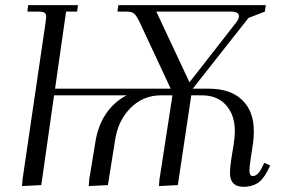

<svg xmlns="http://www.w3.org/2000/svg" viewBox="-20 -722 1103 749"><path d="M65.9 3.9 67.9 -22 158.2 -637.2Q160.2 -650.9 160.2 -655.8Q160.2 -668.5 153.3 -672.6Q146.5 -676.8 127.9 -676.8H86.9L89.8 -702.1H284.2L280.8 -676.8H237.8L194.8 -376H646L523.9 -637.2Q512.7 -660.2 503.7 -668.5Q494.6 -676.8 473.1 -676.8H438L441.9 -702.1H1017.1L1013.2 -676.8L949.2 -651.9L731.9 -376H794.9Q878.9 -376 924.6 -332Q970.2 -288.1 970.2 -210.9Q970.2 -180.7 964.8 -147.9L958 -104Q953.1 -68.8 953.1 -58.1Q953.1 -35.2 965.8 -35.2Q984.9 -35.2 1000 -64.9L1011.2 -86.9L1034.2 -76.2L1022.9 -54.2Q1004.9 -19 982.2 -6.1Q959.5 6.8 930.2 6.8Q877 6.8 877 -47.9Q877 -66.9 882.8 -105L891.1 -155.8Q896 -185.5 896 -211.9Q896 -273.4 861.8 -311.8Q827.6 -350.1 768.1 -350.1H726.1L673.8 0L600.1 3.9L602.1 -22L652.8 -350.1H607.9Q539.1 -350.1 490 -301.5Q440.9 -252.9 429.2 -176.8L400.9 0L326.2 3.9L328.1 -22L352.1 -168Q361.8 -231.4 393.6 -278.3Q425.3 -325.2 474.1 -350.1H190.9L141.1 0ZM589.8 -676.8 719.2 -400.9 902.8 -636.2Q912.1 -649.4 912.1 -659.2Q912.1 -676.8 879.9 -676.8Z"/></svg>

Font: Dihjauti
Style: Italic
Weight: 400
Italic angle: -9°
Designer: T. Christopher White
Version: Version 3.0.0